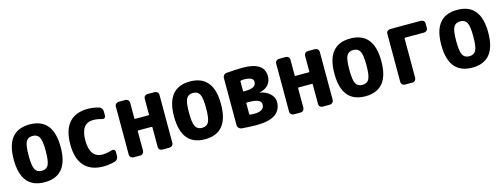

<svg xmlns="http://www.w3.org/2000/svg" viewBox="-18 -1128 4535 1735"><g transform="rotate(-15 2250.0 -260.0)"><path d="M188 -130.4Q206.1 -96.7 250 -96.7Q293.9 -96.7 312 -130.4Q330.1 -164.1 330.1 -260.3Q330.1 -356.4 312 -389.6Q293.9 -422.9 250 -422.9Q206.1 -422.9 188 -389.6Q169.9 -356.4 169.9 -260.3Q169.9 -164.1 188 -130.4ZM30.3 -260.3Q30.3 -530.3 250 -530.3Q469.7 -530.3 469.7 -260.3Q469.7 9.8 250 9.8Q30.3 9.8 30.3 -260.3Z M907.2 -112.3Q918.9 -116.2 929.7 -109.4Q940.4 -102.5 940.4 -89.8V-49.8Q940.4 -34.2 930.7 -21.5Q920.9 -8.8 906.2 -4.9Q846.7 9.8 799.8 9.8Q683.6 9.8 621.6 -57.6Q559.6 -125 559.6 -259.8Q559.6 -394.5 619.6 -462.4Q679.7 -530.3 794.9 -530.3Q842.8 -530.3 896.5 -515.6Q911.1 -511.7 920.4 -499Q929.7 -486.3 929.7 -469.7V-429.7Q929.7 -417 919.4 -410.2Q909.2 -403.3 897.5 -407.2Q855.5 -419.9 815.4 -419.9Q700.2 -419.9 700.2 -259.8Q700.2 -96.7 820.3 -96.7Q862.3 -97.7 907.2 -112.3Z M1418 -519.5Q1432.6 -519.5 1443.4 -509.8Q1454.1 -500 1454.1 -485.4V-35.2Q1454.1 -20.5 1443.4 -10.3Q1432.6 0 1418 0H1350.6Q1335.9 0 1326.2 -9.8Q1316.4 -19.5 1316.4 -35.2V-218.8Q1316.4 -223.6 1310.5 -223.6H1184.6Q1179.7 -223.6 1179.7 -218.8V-35.2Q1179.7 -20.5 1169.9 -10.3Q1160.2 0 1144.5 0H1082Q1067.4 0 1056.6 -9.8Q1045.9 -19.5 1045.9 -35.2V-485.4Q1045.9 -500 1056.6 -509.8Q1067.4 -519.5 1082 -519.5H1144.5Q1159.2 -519.5 1169.4 -509.8Q1179.7 -500 1179.7 -485.4V-335.9Q1179.7 -332 1184.6 -332H1310.5Q1315.4 -332 1316.4 -335.9V-485.4Q1316.4 -500 1326.2 -509.8Q1335.9 -519.5 1350.6 -519.5Z M1688 -130.4Q1706.1 -96.7 1750 -96.7Q1793.9 -96.7 1812 -130.4Q1830.1 -164.1 1830.1 -260.3Q1830.1 -356.4 1812 -389.6Q1793.9 -422.9 1750 -422.9Q1706.1 -422.9 1688 -389.6Q1669.9 -356.4 1669.9 -260.3Q1669.9 -164.1 1688 -130.4ZM1530.3 -260.3Q1530.3 -530.3 1750 -530.3Q1969.7 -530.3 1969.7 -260.3Q1969.7 9.8 1750 9.8Q1530.3 9.8 1530.3 -260.3Z M2236.3 -97.7Q2332 -97.7 2332 -160.2Q2332 -212.9 2220.7 -212.9H2197.3Q2192.4 -212.9 2192.4 -208V-107.4Q2192.4 -101.6 2197.3 -100.6Q2213.9 -97.7 2236.3 -97.7ZM2192.4 -413.1V-322.3Q2192.4 -317.4 2197.3 -317.4H2207Q2263.7 -317.4 2289.1 -332Q2314.5 -346.7 2314.5 -377.9Q2314.5 -421.9 2220.7 -421.9Q2217.8 -421.9 2197.3 -418.9Q2192.4 -417 2192.4 -413.1ZM2334 -269.5Q2387.7 -261.7 2425.8 -227.5Q2463.9 -193.4 2463.9 -150.4Q2463.9 6.8 2231.4 6.8Q2171.9 6.8 2091.8 0Q2077.1 -2 2066.4 -13.2Q2055.7 -24.4 2055.7 -39.1V-481.4Q2055.7 -496.1 2065.9 -507.3Q2076.2 -518.6 2090.8 -519.5Q2174.8 -526.4 2241.2 -527.3Q2444.3 -527.3 2444.3 -394.5Q2444.3 -343.8 2414.1 -312Q2383.8 -280.3 2334 -271.5Q2333 -271.5 2333 -269.5Z M2918 -519.5Q2932.6 -519.5 2943.4 -509.8Q2954.1 -500 2954.1 -485.4V-35.2Q2954.1 -20.5 2943.4 -10.3Q2932.6 0 2918 0H2850.6Q2835.9 0 2826.2 -9.8Q2816.4 -19.5 2816.4 -35.2V-218.8Q2816.4 -223.6 2810.5 -223.6H2684.6Q2679.7 -223.6 2679.7 -218.8V-35.2Q2679.7 -20.5 2669.9 -10.3Q2660.2 0 2644.5 0H2582Q2567.4 0 2556.6 -9.8Q2545.9 -19.5 2545.9 -35.2V-485.4Q2545.9 -500 2556.6 -509.8Q2567.4 -519.5 2582 -519.5H2644.5Q2659.2 -519.5 2669.4 -509.8Q2679.7 -500 2679.7 -485.4V-335.9Q2679.7 -332 2684.6 -332H2810.5Q2815.4 -332 2816.4 -335.9V-485.4Q2816.4 -500 2826.2 -509.8Q2835.9 -519.5 2850.6 -519.5Z M3188 -130.4Q3206.1 -96.7 3250 -96.7Q3293.9 -96.7 3312 -130.4Q3330.1 -164.1 3330.1 -260.3Q3330.1 -356.4 3312 -389.6Q3293.9 -422.9 3250 -422.9Q3206.1 -422.9 3188 -389.6Q3169.9 -356.4 3169.9 -260.3Q3169.9 -164.1 3188 -130.4ZM3030.3 -260.3Q3030.3 -530.3 3250 -530.3Q3469.7 -530.3 3469.7 -260.3Q3469.7 9.8 3250 9.8Q3030.3 9.8 3030.3 -260.3Z M3909.2 -519.5Q3923.8 -519.5 3934.1 -509.8Q3944.3 -500 3944.3 -485.4V-444.3Q3944.3 -429.7 3934.1 -419.4Q3923.8 -409.2 3909.2 -409.2H3731.4Q3726.6 -409.2 3725.6 -404.3V-35.2Q3725.6 -20.5 3715.8 -10.3Q3706.1 0 3691.4 0H3621.1Q3606.4 0 3596.2 -9.8Q3585.9 -19.5 3585.9 -35.2V-485.4Q3585.9 -500 3596.2 -509.8Q3606.4 -519.5 3621.1 -519.5Z M4188 -130.4Q4206.1 -96.7 4250 -96.7Q4293.9 -96.7 4312 -130.4Q4330.1 -164.1 4330.1 -260.3Q4330.1 -356.4 4312 -389.6Q4293.9 -422.9 4250 -422.9Q4206.1 -422.9 4188 -389.6Q4169.9 -356.4 4169.9 -260.3Q4169.9 -164.1 4188 -130.4ZM4030.3 -260.3Q4030.3 -530.3 4250 -530.3Q4469.7 -530.3 4469.7 -260.3Q4469.7 9.8 4250 9.8Q4030.3 9.8 4030.3 -260.3Z"/></g></svg>

Font: Rounded-L Mgen+ 1m bold
Style: Bold
Weight: 700
Designer: [Source Han Sans]
Ryoko NISHIZUKA  (kana & ideographs); Paul D. Hunt (Latin, Greek & Cyrillic); Wenlong ZHANG  (bopomofo
Version: Version 1.059.20150602